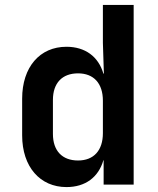

<svg xmlns="http://www.w3.org/2000/svg" viewBox="-20 -750 640 780"><path d="M398 -576 402 -451H400C380 -520 326 -560 250 -560C142 -560 70 -478 70 -349V-200C70 -72 143 10 250 10C327 10 380 -30 400 -99H401V0H523V-730H398ZM297 -98C233 -98 195 -137 195 -206V-344C195 -413 233 -452 297 -452C361 -452 398 -411 398 -341V-209C398 -139 361 -98 297 -98Z"/></svg>

Font: Tekne LDO
Style: Bold
Weight: 700
Monospace: yes
Designer: Alessio Laiso, Mario Rullo, Paolo Rosset
Foundry: Alessio Laiso
Version: Version 1.000;hotconv 1.0.109;makeotfexe 2.5.65596